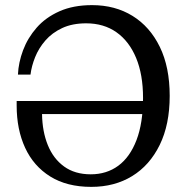

<svg xmlns="http://www.w3.org/2000/svg" viewBox="-20 -717 727 749"><path d="M339 -697Q429 -697 497 -655Q565 -613 603.5 -534Q642 -455 642 -343Q642 -231 603 -151.5Q564 -72 495.5 -30Q427 12 336 12L334 -37Q396 -37 441.5 -70.5Q487 -104 512.5 -170.5Q538 -237 538 -335Q538 -426 511 -491Q484 -556 434.5 -591Q385 -626 316 -626Q262 -626 222.5 -607.5Q183 -589 157 -559Q131 -529 117 -494Q103 -459 99 -426H50Q52 -473 70 -521Q88 -569 123 -609Q158 -649 212 -673Q266 -697 339 -697ZM589 -323V-272H144L45 -305V-323ZM144 -272Q145 -204 166.5 -151Q188 -98 230 -67.5Q272 -37 334 -37L336 12Q241 12 176 -28.5Q111 -69 78 -140.5Q45 -212 45 -305Z"/></svg>

Font: Montagu Slab
Style: Bold
Weight: 700
Designer: Florian Karsten
Foundry: Florian Karsten
Version: Version 1.000